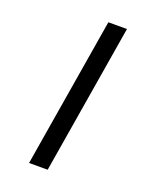

<svg xmlns="http://www.w3.org/2000/svg" viewBox="-173 -922 945 1164"><g transform="rotate(20 300.0 -340.0)"><path d="M160 143 320 -823H440L280 143Z"/></g></svg>

Font: Iosevka Aile
Style: Bold Italic
Weight: 700
Italic angle: -9°
Designer: Belleve Invis
Foundry: Belleve Invis
Version: Version 28.0.1; ttfautohint (v1.8.4)